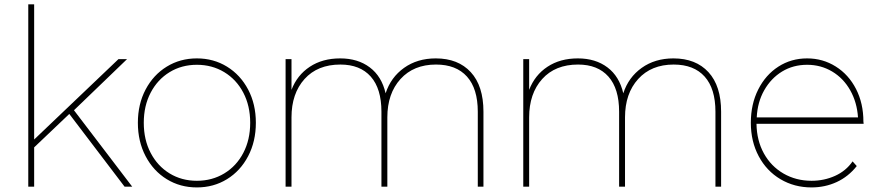

<svg xmlns="http://www.w3.org/2000/svg" viewBox="-20 -844 3968 868"><path d="M134.4 -177.8V0H107.8V-824.4H134.4V-213.3L515.6 -576.7H554.4L314.4 -345.6L577.8 0H543.3L293.3 -328.9Z M603.3 -288.9Q603.3 -373.3 638.3 -439.4Q673.3 -505.6 733.9 -542.8Q794.4 -580 870 -580Q945.6 -580 1006.1 -542.8Q1066.7 -505.6 1101.7 -439.4Q1136.7 -373.3 1136.7 -288.9Q1136.7 -204.4 1101.7 -137.8Q1066.7 -71.1 1006.1 -33.9Q945.6 3.3 870 3.3Q794.4 3.3 733.9 -33.9Q673.3 -71.1 638.3 -137.8Q603.3 -204.4 603.3 -288.9ZM1111.1 -288.9Q1111.1 -365.6 1080 -425Q1048.9 -484.4 993.9 -517.8Q938.9 -551.1 870 -551.1Q801.1 -551.1 746.7 -517.8Q692.2 -484.4 661.1 -425Q630 -365.6 630 -288.9Q630 -212.2 661.1 -152.8Q692.2 -93.3 746.7 -60Q801.1 -26.7 870 -26.7Q938.9 -26.7 993.9 -60Q1048.9 -93.3 1080 -152.8Q1111.1 -212.2 1111.1 -288.9Z M2165.6 -338.9V0H2140V-338.9Q2140 -443.3 2091.1 -497.8Q2042.2 -552.2 1951.1 -552.2Q1850 -552.2 1790.6 -486.7Q1731.1 -421.1 1731.1 -313.3V0H1704.4V-338.9Q1704.4 -443.3 1656.1 -497.8Q1607.8 -552.2 1518.9 -552.2Q1415.6 -552.2 1356.7 -486.7Q1297.8 -421.1 1297.8 -313.3V0H1271.1V-576.7H1297.8V-437.8Q1323.3 -504.4 1380.6 -542.2Q1437.8 -580 1517.8 -580Q1597.8 -580 1651.7 -539.4Q1705.6 -498.9 1723.3 -422.2Q1746.7 -494.4 1806.7 -537.2Q1866.7 -580 1950 -580Q2051.1 -580 2108.3 -517.8Q2165.6 -455.6 2165.6 -338.9Z M3240 -338.9V0H3214.4V-338.9Q3214.4 -443.3 3165.6 -497.8Q3116.7 -552.2 3025.6 -552.2Q2924.4 -552.2 2865 -486.7Q2805.6 -421.1 2805.6 -313.3V0H2778.9V-338.9Q2778.9 -443.3 2730.6 -497.8Q2682.2 -552.2 2593.3 -552.2Q2490 -552.2 2431.1 -486.7Q2372.2 -421.1 2372.2 -313.3V0H2345.6V-576.7H2372.2V-437.8Q2397.8 -504.4 2455 -542.2Q2512.2 -580 2592.2 -580Q2672.2 -580 2726.1 -539.4Q2780 -498.9 2797.8 -422.2Q2821.1 -494.4 2881.1 -537.2Q2941.1 -580 3024.4 -580Q3125.6 -580 3182.8 -517.8Q3240 -455.6 3240 -338.9Z M3884.4 -284.4H3400Q3401.1 -208.9 3433.3 -150.6Q3465.6 -92.2 3522.2 -59.4Q3578.9 -26.7 3648.9 -26.7Q3705.6 -26.7 3755 -48.9Q3804.4 -71.1 3834.4 -114.4L3853.3 -93.3Q3815.6 -45.6 3762.8 -21.1Q3710 3.3 3648.9 3.3Q3571.1 3.3 3508.3 -33.9Q3445.6 -71.1 3410 -137.8Q3374.4 -204.4 3374.4 -288.9Q3374.4 -373.3 3407.8 -439.4Q3441.1 -505.6 3498.9 -542.8Q3556.7 -580 3628.9 -580Q3700 -580 3758.3 -543.3Q3816.7 -506.7 3850 -441.7Q3883.3 -376.7 3883.3 -294.4ZM3401.1 -313.3H3858.9Q3854.4 -381.1 3823.9 -435.6Q3793.3 -490 3742.2 -520.6Q3691.1 -551.1 3628.9 -551.1Q3565.6 -551.1 3515.6 -520.6Q3465.6 -490 3435 -436.1Q3404.4 -382.2 3401.1 -313.3Z"/></svg>

Font: Paperlogy 1 Thin
Style: Regular
Weight: 250
Designer: redesigned by Lee Juim, glyphs from Gmarket Sans & Montserrat
Foundry: PT&
Version: Version 1.001